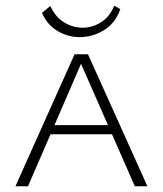

<svg xmlns="http://www.w3.org/2000/svg" viewBox="-20 -652 570 672"><path d="M34 0 241 -462H288L496 0H452L256 -446H271L78 0ZM135 -182 147 -214H376L391 -182ZM259 -522Q218 -522 181.5 -543.5Q145 -565 127 -607L156 -631Q175 -591 205.5 -573Q236 -555 269 -555Q303 -555 333.5 -574Q364 -593 380 -632L401 -620Q384 -571 344 -546.5Q304 -522 259 -522Z"/></svg>

Font: Ysabeau SC ExtraLight
Style: Regular
Weight: 250
Designer: Christian Thalmann (Catharsis Fonts)
Version: Version 2.001;gftools[0.9.30]; featfreeze: smcp